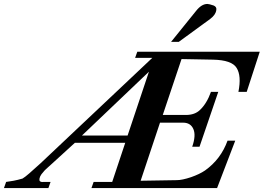

<svg xmlns="http://www.w3.org/2000/svg" viewBox="-146 -952 1335 972"><path d="M1169 -690 1103 -487H1061Q1077 -568 1052 -608Q1028 -648 932 -650L773 -653L678 -370H795Q840 -370 866 -395Q901 -428 922 -487H959L864 -209H827Q847 -266 833 -298.5Q819 -331 781 -331H664L566 -37L749 -40Q776 -40 821 -55Q864 -70 892 -89Q972 -146 1006 -240H1045L953 0H317L328 -31H422L488 -229H233L118 -124Q78 -89 74 -82Q51 -58 54 -39Q54 -32 70 -30Q65 -31 75 -31Q85 -31 110 -31L99 0H-126L-115 -31Q-98 -33 -77 -37Q-56 -41 -32 -48Q-20 -55 2.5 -74.5Q25 -94 60 -126L625 -659H538L549 -690ZM608 -589 269 -266H500ZM936 -924Q952 -917 949 -901Q946 -877 918 -856L759 -740H720L846 -896Q874 -932 904 -932Q912 -932 936 -924Z"/></svg>

Font: DG Didot
Style: Bold Italic
Weight: 700
Designer: David Gatwood, Takis Katsoulidis, and George D. Matthiopoulos
Foundry: David Gatwood
Version: Version 1.0